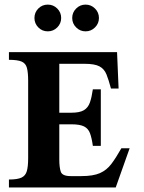

<svg xmlns="http://www.w3.org/2000/svg" viewBox="-20 -829 635 849"><path d="M553.2 -173.3 491.7 0H19.5V-35.2Q56.6 -35.2 74.7 -43.5Q92.8 -51.8 98.6 -72.3Q104.5 -92.8 104.5 -129.4V-471.2Q104.5 -508.3 99.1 -528.6Q93.8 -548.8 75.9 -556.6Q58.1 -564.5 19.5 -564.5V-598.6H497.6L504.4 -437.5H470.7Q460.4 -476.1 450.7 -500.2Q440.9 -524.4 419.7 -535.6Q398.4 -546.9 354 -546.9H242.2V-330.6H295.9Q332.5 -330.6 351.1 -341.8Q369.6 -353 377.7 -376.2Q385.7 -399.4 390.6 -434.1H425.8V-184.1H390.6Q385.7 -219.2 377.9 -240Q370.1 -260.7 351.6 -270Q333 -279.3 295.9 -279.3H242.2V-123.5Q242.2 -88.9 248.8 -69.6Q255.4 -50.3 292.5 -50.3H339.8Q392.1 -50.3 421.9 -63.5Q451.7 -76.7 472.2 -103.8Q492.7 -130.9 516.6 -173.3ZM417.5 -749.5Q417.5 -725.1 400.1 -707.8Q382.8 -690.4 358.4 -690.4Q334 -690.4 316.7 -707.8Q299.3 -725.1 299.3 -749.5Q299.3 -773.9 316.7 -791.3Q334 -808.6 358.4 -808.6Q382.8 -808.6 400.1 -791.3Q417.5 -773.9 417.5 -749.5ZM250.5 -749.5Q250.5 -725.1 233.2 -707.8Q215.8 -690.4 191.4 -690.4Q166.5 -690.4 149.4 -707.8Q132.3 -725.1 132.3 -749.5Q132.3 -773.9 149.4 -791.3Q166.5 -808.6 191.4 -808.6Q215.8 -808.6 233.2 -791.3Q250.5 -773.9 250.5 -749.5Z"/></svg>

Font: Scheherazade New
Style: Bold
Weight: 700
Designer: SIL International
Foundry: SIL International
Version: Version 4.000